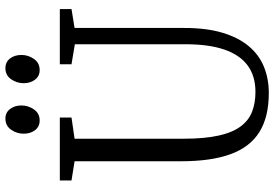

<svg xmlns="http://www.w3.org/2000/svg" viewBox="-168 -810 986 690"><g transform="rotate(-90 325.0 -465.0)"><path d="M335.5 8Q249.5 8 195.5 -25.8Q141.5 -59.5 116 -129.2Q90.5 -199 90.5 -307V-690L21.5 -701V-743H247.5V-701L171.5 -690V-298Q171.5 -222.5 182.8 -172.2Q194 -122 215.8 -93Q237.5 -64 268.8 -52Q300 -40 339.5 -40Q397 -40 435 -68.2Q473 -96.5 492 -152.2Q511 -208 511 -291V-689L439 -701V-743H637.5V-701L569.5 -690V-295Q569.5 -215.5 552.2 -158.2Q535 -101 504 -64Q473 -27 430 -9.5Q387 8 335.5 8ZM236.5 -815.5Q215 -815.5 202.2 -832Q189.5 -848.5 189.5 -873Q189.5 -897.5 203.8 -918Q218 -938.5 243.5 -938.5H244.5Q265.5 -938.5 278.2 -922Q291 -905.5 291 -881Q291 -856.5 276.8 -836Q262.5 -815.5 237.5 -815.5ZM417.5 -815.5Q396.5 -815.5 383.8 -832Q371 -848.5 371 -873Q371 -897.5 385.2 -918Q399.5 -938.5 424.5 -938.5H425.5Q447 -938.5 459.8 -922Q472.5 -905.5 472.5 -881Q472.5 -856.5 458.2 -836Q444 -815.5 418.5 -815.5Z"/></g></svg>

Font: Merriweather 24pt SemiCondensed Light
Style: Regular
Weight: 300
Width: 4
Designer: Eben Sorkin
Foundry: Eben Sorkin
Version: Version 2.100